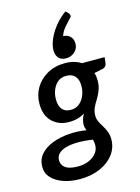

<svg xmlns="http://www.w3.org/2000/svg" viewBox="-145 -899 843 1159"><g transform="rotate(-15 277.0 -319.5)"><path d="M207 181Q150 181 104.5 165Q59 149 32 120.5Q5 92 5 52Q5 4 34 -28Q63 -60 109.5 -77.5Q156 -95 211.5 -99Q267 -103 320 -94Q317 -102 314.5 -111Q312 -120 312 -130Q312 -145 316.5 -161Q321 -177 331 -196Q312 -183 287.5 -176Q263 -169 231 -169Q169 -169 128 -208.5Q87 -248 87 -321Q87 -375 113 -419.5Q139 -464 187 -491.5Q235 -519 300 -519Q328 -519 353.5 -512Q379 -505 399 -492H540L536 -456Q533 -433 513 -427L456 -415Q460 -403 461.5 -391Q463 -379 463 -365Q463 -333 452 -305.5Q441 -278 428 -257Q415 -237 404.5 -214.5Q394 -192 394 -164Q394 -145 402.5 -127Q411 -109 422 -92Q434 -73 442.5 -51.5Q451 -30 451 -3Q451 50 419.5 91.5Q388 133 333 157Q278 181 207 181ZM217 104Q254 104 283.5 91Q313 78 330.5 56Q348 34 348 6Q348 0 347.5 -6.5Q347 -13 345.5 -19.5Q344 -26 343 -29Q292 -37 249.5 -36.5Q207 -36 176.5 -27.5Q146 -19 129.5 -2.5Q113 14 113 38Q113 59 124.5 74Q136 89 158.5 96.5Q181 104 217 104ZM262 -237Q293 -237 315 -255Q337 -273 348.5 -301.5Q360 -330 360 -361Q360 -401 341 -422Q322 -443 287 -443Q255 -443 234 -426Q213 -409 201.5 -381Q190 -353 190 -321Q190 -280 208.5 -258.5Q227 -237 262 -237ZM383 -820 401 -802Q403 -798 405 -794Q407 -790 406 -785Q405 -777 395 -769Q382 -756 360.5 -731Q339 -706 331 -679Q331 -679 332.5 -679Q334 -679 335 -679Q363 -677 378.5 -657.5Q394 -638 391 -608Q388 -582 366 -563.5Q344 -545 315 -545Q280 -545 264.5 -567.5Q249 -590 253 -625Q259 -674 294.5 -728Q330 -782 383 -820Z"/></g></svg>

Font: Aleo SemiBold
Style: Italic
Weight: 600
Italic angle: -7°
Designer: Alessio Laiso
Foundry: Alessio Laiso
Version: Version 2.001;gftools[0.9.29]